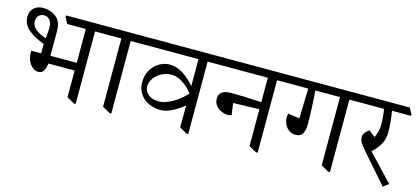

<svg xmlns="http://www.w3.org/2000/svg" viewBox="-58 -1093 3395 1565"><g transform="rotate(15 1639.5 -310.5)"><path d="M723 -593V-580H612V32H597L534 -4V-229H312Q309 -192 294.5 -167Q280 -142 247 -142Q222 -142 200 -160.5Q178 -179 164 -209Q150 -242 150 -277Q150 -288 151 -294H234V-373Q148 -405 98 -447.5Q48 -490 48 -554Q48 -602 78.5 -629Q109 -656 155 -656Q216 -656 264 -620.5Q312 -585 312 -502V-294H534V-580H377L350 -631V-645H695ZM239 -422Q245 -484 245 -519Q245 -554 226 -577Q207 -600 179 -600Q152 -600 134 -582.5Q116 -565 116 -532Q116 -462 239 -422Z M1024 -593V-580H913V32H898L834 -4V-580H719L692 -631V-645H996Z M1674 -593V-580H1562V32H1548L1484 -5L1486 -187L1484 -188Q1374 -99 1290 -99Q1239 -99 1193 -120Q1147 -141 1118.5 -182Q1090 -223 1090 -279Q1090 -340 1117 -385Q1144 -430 1185.5 -453.5Q1227 -477 1270 -477Q1332 -477 1388 -440Q1444 -403 1484 -353H1485V-580H1020L993 -631V-645H1646ZM1255 -163Q1312 -163 1376.5 -200.5Q1441 -238 1485 -289V-292Q1453 -336 1403.5 -368.5Q1354 -401 1311 -401Q1262 -401 1222 -379.5Q1182 -358 1160 -325Q1138 -292 1138 -257Q1138 -217 1171.5 -190.5Q1205 -164 1256 -164Z M2259 -593V-580H2148V32H2133L2070 -4V-314L1850 -308L1864 -208Q1852 -203 1827 -203Q1805 -203 1778 -214.5Q1751 -226 1731.5 -250Q1712 -274 1712 -309Q1712 -383 1814 -383Q1917 -383 2070 -374V-580H1670L1643 -631V-645H2231Z M2869 -593V-580H2758V32H2743L2679 -4V-580H2471Q2483 -424 2483 -291Q2483 -252 2467.5 -220.5Q2452 -189 2408 -189Q2373 -189 2349 -208Q2325 -227 2313.5 -254Q2302 -281 2302 -304Q2302 -323 2307 -340L2404 -327L2411 -580H2254L2227 -631V-645H2841Z M3278 -582H3117Q3125 -540 3129.5 -490.5Q3134 -441 3134 -408Q3134 -346 3108.5 -301.5Q3083 -257 3041 -220L3250 1L3204 35L2995 -204Q2961 -243 2947.5 -265.5Q2934 -288 2934 -313Q2934 -333 2949.5 -352Q2965 -371 2982 -380L3035 -338Q3046 -357 3054 -387.5Q3062 -418 3062 -448Q3062 -476 3059 -514Q3056 -552 3050 -580H2865L2838 -631V-645H3251L3279 -593Z"/></g></svg>

Font: Grenzecho Serif
Style: Serif-Regular
Weight: 400
Designer: Dan Reynolds
Foundry: Dan Reynolds
Version: Version 1.001; ttfautohint (v1.1) -l 5 -r 5 -G 72 -x 0 -D la